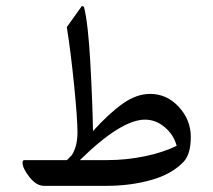

<svg xmlns="http://www.w3.org/2000/svg" viewBox="-20 -603 692 623"><path d="M329.1 -83.5Q389.2 -83.5 449.5 -95.9Q509.8 -108.4 553.2 -129.9Q543.5 -166 514.4 -190.4Q485.4 -214.8 450.7 -214.8Q373 -214.8 239.3 -83.5ZM53.2 -75.2Q53.2 -83.5 59.1 -83.5H197.3Q199.7 -86.4 205.3 -91.8Q210.9 -97.2 213.4 -100.1Q231.4 -128.9 231.4 -173.3Q231.4 -217.8 220.5 -326.7Q209.5 -435.5 196.8 -515.1L245.6 -583.5L252.4 -581.1Q266.1 -527.3 273.2 -397.7Q280.3 -268.1 281.7 -177.7Q332.5 -233.9 377.4 -266.1Q422.4 -298.3 467.3 -298.3Q521.5 -298.3 560.3 -256.1Q599.1 -213.9 599.1 -158.9Q599.1 -104 576.7 -79.1Q538.6 -38.1 470.9 -19Q403.3 0 325.7 0H122.6Q98.1 0 75.7 -28.3Q53.2 -56.6 53.2 -75.2Z"/></svg>

Font: Farbod
Style: Regular
Weight: 400
Designer: Mohammad Saleh Souzanchi
Foundry: http://font-store.ir
Version: Version:3.2.5;RFB:1.2.5;Building:2016-06-12 13:21:07.028780